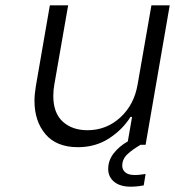

<svg xmlns="http://www.w3.org/2000/svg" viewBox="-20 -546 660 724"><path d="M441 79Q441 94 452.5 104Q464 114 489 114Q498 114 510.5 112.5Q523 111 529 110L522 153Q497 158 473 158Q433 158 410.5 139.5Q388 121 388 91Q388 59 408.5 32.5Q429 6 462 -13L478 -105H472Q442 -57 391 -24Q340 9 274 9Q193 9 151.5 -40Q110 -89 110 -166Q110 -190 115 -220L168 -526H237L185 -228Q181 -207 181 -184Q181 -120 216.5 -87.5Q252 -55 310 -55Q381 -55 433.5 -103Q486 -151 499 -228L551 -526H620L529 0H510Q479 18 460 36Q441 54 441 79Z"/></svg>

Font: Be Vietnam Light
Style: Italic
Weight: 300
Italic angle: -9.222°
Designer: Gabriel Lam
Foundry: TypeRant
Version: Version 3.000